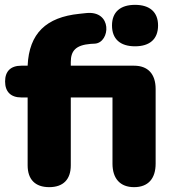

<svg xmlns="http://www.w3.org/2000/svg" viewBox="-20 -763 714 792"><path d="M537 -572C598 -572 632 -602 632 -658C632 -713 598 -743 537 -743C476 -743 442 -713 442 -658C442 -602 476 -572 537 -572ZM183 9C241 9 272 -23 272 -81V-361H444V-88C444 -26 476 9 533 9C591 9 622 -26 622 -88V-396C622 -458 590 -492 533 -492H272V-507C272 -554 293 -577 354 -582L372 -583C435 -588 445 -721 335 -709L307 -706C171 -692 100 -626 94 -492H68C24 -492 1 -469 1 -427C1 -385 24 -361 68 -361H94V-81C94 -23 125 9 183 9Z"/></svg>

Font: Nunito Black
Style: Regular
Weight: 900
Designer: Vernon Adams
Foundry: Vernon Adams
Version: Version 3.602